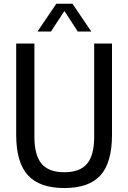

<svg xmlns="http://www.w3.org/2000/svg" viewBox="-20 -966 665 996"><path d="M314 9.5Q185.5 9.5 124.8 -56.8Q64 -123 64 -267V-740H158.5V-255.5Q158.5 -160.5 195.8 -116.5Q233 -72.5 314 -72.5Q394.5 -72.5 431.5 -116.5Q468.5 -160.5 468.5 -255.5V-740H561V-267Q561 -123 501.5 -56.8Q442 9.5 314 9.5ZM174.5 -802.5 272 -946.5H356L453.5 -802.5H383.5L314 -909L244.5 -802.5Z"/></svg>

Font: Encode Sans Condensed Medium
Style: Regular
Weight: 500
Width: 3
Designer: Multiple Designers
Foundry: Impallari Type
Version: Version 3.000; ttfautohint (v1.8.3) -l 8 -r 50 -G 200 -x 14 